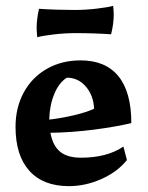

<svg xmlns="http://www.w3.org/2000/svg" viewBox="-20 -624 505 655"><path d="M33 -191Q33 -257 61 -308.5Q89 -360 139.5 -389Q190 -418 255 -418Q340 -418 384 -364Q428 -310 428 -204Q373 -191 298.5 -181.5Q224 -172 152 -171Q160 -127 185 -106.5Q210 -86 256 -86Q345 -86 401 -124L413 -78Q381 -38 326.5 -13.5Q272 11 215 11Q127 11 80 -41.5Q33 -94 33 -191ZM301 -253Q299 -298 273 -328.5Q247 -359 208 -359Q181 -342 165 -303Q149 -264 148 -216Q191 -221 233 -231Q275 -241 301 -253ZM105 -530Q105 -557 113 -594Q172 -590 235 -590Q271 -590 309.5 -594.5Q348 -599 366 -604Q368 -584 368 -575Q368 -543 359 -507Q302 -511 237 -511Q201 -511 163 -506.5Q125 -502 107 -497Q105 -519 105 -530Z"/></svg>

Font: Mirza SemiBold
Style: Regular
Weight: 600
Designer: Arabic design by Kourosh Beigpour, Latin design by Eduardo Tunni, engineering by Lasse Fister
Version: Version 1.0010g